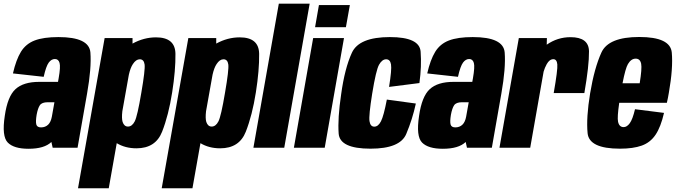

<svg xmlns="http://www.w3.org/2000/svg" viewBox="-34 -805 3681 1046"><path d="M253 0 246 -31.5Q207.5 5.5 121.5 5.5Q42 5.5 8.5 -28.2Q-25 -62 -8 -173.5Q7 -279.5 50.2 -319.2Q93.5 -359 179.5 -359H282L285.5 -378.5Q296.5 -441 290.5 -462.2Q284.5 -483.5 265 -483.5Q246 -483.5 231.5 -464Q217 -444.5 204 -386.5L36.5 -405Q53.5 -479.5 80 -522.8Q106.5 -566 154.8 -584.5Q203 -603 284.5 -603Q452 -603 458.5 -518.8Q465 -434.5 440.5 -296L388.5 0ZM248.5 -169.5 262.5 -248H226Q194 -248 183 -231.5Q172 -215 165.5 -179.5Q159.5 -143 163.8 -127Q168 -111 189.5 -111Q213 -111 228.5 -126Q243 -140 248.5 -169.5Z M391 220.5 536 -597.5H688V-567.5Q749.5 -601.5 816 -601.5Q920.5 -601.5 921.8 -512Q923 -422.5 904 -302Q884.5 -177.5 849 -87.2Q813.5 3 709.5 3Q648.5 3 602 -25L558.5 220.5ZM632.5 -199Q628 -160 634 -140.5Q642.5 -115.5 663 -115.5Q685.5 -115.5 700 -143.8Q714.5 -172 736 -300.5Q757.5 -425 753.8 -453.5Q750 -482 727.5 -482Q707 -482 690 -456Q676.5 -436 668 -398Z M847 220.5 992 -597.5H1144V-567.5Q1205.5 -601.5 1272 -601.5Q1376.5 -601.5 1377.8 -512Q1379 -422.5 1360 -302Q1340.5 -177.5 1305 -87.2Q1269.5 3 1165.5 3Q1104.5 3 1058 -25L1014.5 220.5ZM1088.5 -199Q1084 -160 1090 -140.5Q1098.5 -115.5 1119 -115.5Q1141.5 -115.5 1156 -143.8Q1170.5 -172 1192 -300.5Q1213.5 -425 1209.8 -453.5Q1206 -482 1183.5 -482Q1163 -482 1146 -456Q1132.5 -436 1124 -398Z M1346.5 0 1485 -785H1653L1514.5 0Z M1567 0 1672 -597.5H1840L1735 0ZM1703.5 -777.5H1872L1850.5 -657H1682.5Z M1984.5 5Q1817 5 1811 -77.5Q1805 -160 1824.5 -291Q1844 -433 1883.2 -518Q1922.5 -603 2090 -603Q2251.5 -603 2257.5 -523.8Q2263.5 -444.5 2251 -352.5L2085.5 -331.5Q2101 -426.5 2096.2 -454.2Q2091.5 -482 2069.5 -482Q2048 -482 2031.2 -452.8Q2014.5 -423.5 1993.5 -294Q1974.5 -175 1979 -145Q1983.5 -115 2005 -115Q2026.5 -115 2041.5 -144.2Q2056.5 -173.5 2073.5 -262.5L2231.5 -241Q2213 -155.5 2179.2 -75.2Q2145.5 5 1984.5 5Z M2510 0 2503 -31.5Q2464.5 5.5 2378.5 5.5Q2299 5.5 2265.5 -28.2Q2232 -62 2249 -173.5Q2264 -279.5 2307.2 -319.2Q2350.5 -359 2436.5 -359H2539L2542.5 -378.5Q2553.5 -441 2547.5 -462.2Q2541.5 -483.5 2522 -483.5Q2503 -483.5 2488.5 -464Q2474 -444.5 2461 -386.5L2293.5 -405Q2310.5 -479.5 2337 -522.8Q2363.5 -566 2411.8 -584.5Q2460 -603 2541.5 -603Q2709 -603 2715.5 -518.8Q2722 -434.5 2697.5 -296L2645.5 0ZM2505.5 -169.5 2519.5 -248H2483Q2451 -248 2440 -231.5Q2429 -215 2422.5 -179.5Q2416.5 -143 2420.8 -127Q2425 -111 2446.5 -111Q2470 -111 2485.5 -126Q2500 -140 2505.5 -169.5Z M2982.5 -298Q3005 -426 3002.2 -454.2Q2999.5 -482.5 2980.5 -482.5Q2959.5 -482.5 2944.5 -455.5Q2933.5 -435.5 2927.5 -414.5L2854.5 0H2687L2792.5 -597.5H2945.5L2944.5 -561.5Q3003 -602.5 3074 -602.5Q3174 -602.5 3174.8 -525Q3175.5 -447.5 3149.5 -298Z M3343.5 5Q3175.5 5 3167.2 -79.2Q3159 -163.5 3181 -297Q3204 -434.5 3242.5 -519Q3281 -603.5 3448.5 -603.5Q3618 -603.5 3625.8 -518.8Q3633.5 -434 3610 -300.5Q3605 -270 3599 -245H3339.5Q3328 -165.5 3333 -142.5Q3339 -112.5 3363.5 -112.5Q3381.5 -112.5 3397 -133.8Q3412.5 -155 3425.5 -210L3583.5 -190Q3566 -113.5 3537.5 -71Q3509 -28.5 3462.2 -11.8Q3415.5 5 3343.5 5ZM3357.5 -351.5H3451Q3464 -431.5 3459 -457.5Q3453.5 -485.5 3429 -485.5Q3404.5 -485.5 3387 -456Q3373.5 -433.5 3357.5 -351.5Z"/></svg>

Font: Anybody Condensed ExtraBold
Style: Italic
Weight: 800
Width: 3
Italic angle: -10°
Designer: Tyler Finck
Foundry: Etcetera Type Company
Version: Version 1.010; ttfautohint (v1.8.3) -l 8 -r 50 -G 200 -x 14 